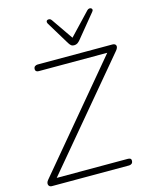

<svg xmlns="http://www.w3.org/2000/svg" viewBox="-136 -1029 882 1117"><g transform="rotate(-15 305.0 -471.0)"><path d="M500 0H34Q27 0 22 -3.5Q17 -7 15 -13Q13 -19 15 -26.5Q17 -34 24 -42L566 -689V-666H134Q124 -666 119 -670.5Q114 -675 114 -682Q114 -695 121.5 -700Q129 -705 137 -705H588Q597 -705 602.5 -701.5Q608 -698 609.5 -692Q611 -686 608 -678.5Q605 -671 598 -663L55 -16V-39H502Q512 -39 517.5 -35.5Q523 -32 523 -24Q523 -11 516 -5.5Q509 0 500 0ZM372 -758Q361 -758 354 -764Q347 -770 341 -780L256 -920Q252 -928 253.5 -933.5Q255 -939 260.5 -941Q266 -943 273 -941.5Q280 -940 285 -932L374 -803L499 -935Q505 -941 511.5 -942Q518 -943 523 -940Q528 -937 529 -931.5Q530 -926 524 -919L410 -780Q401 -769 392.5 -763.5Q384 -758 372 -758Z"/></g></svg>

Font: Nunito Variable Extra Light
Style: Italic
Weight: 200
Italic angle: -9°
Designer: Vernon Adams
Foundry: Vernon Adams
Version: Version 3.602